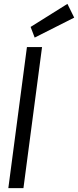

<svg xmlns="http://www.w3.org/2000/svg" viewBox="-20 -970 403 991"><path d="M119 -727H197L101 1H23ZM138 -831 328 -950 363 -879 159 -776Z"/></svg>

Font: Bellota Text
Style: Bold Italic
Weight: 700
Italic angle: -7.5°
Designer: Kemie Guaida
Foundry: Kemie Guaida
Version: Version 4.001